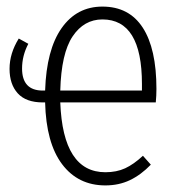

<svg xmlns="http://www.w3.org/2000/svg" viewBox="-20 -552 544 583"><path d="M453 -241H163Q171 -29 300 -29Q334 -29 360 -41Q386 -53 414 -79L438 -52Q408 -21 374.5 -5Q341 11 300 11Q217 11 168.5 -53.5Q120 -118 117 -241H110Q59 -241 34 -268.5Q9 -296 9 -343Q9 -390 37 -435L66 -419Q47 -383 47 -344Q47 -277 110 -277H117Q121 -401 167 -466.5Q213 -532 291 -532Q372 -532 413.5 -468Q455 -404 455 -282Q455 -261 453 -241ZM411 -297Q411 -493 291 -493Q235 -493 200.5 -441.5Q166 -390 163 -277H411Z"/></svg>

Font: Fira Sans Extra Condensed ExtraLight
Style: Regular
Weight: 275
Width: 1
Designer: Carrois Corporate & Edenspiekermann AG
Foundry: Carrois Corporate GbR & Edenspiekermann AG
Version: Version 4.203